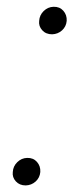

<svg xmlns="http://www.w3.org/2000/svg" viewBox="-20 -548 240 572"><path d="M18.1 -35.6Q19 -52.7 31.5 -64.9Q43.9 -77.1 61 -77.6Q79.1 -78.1 90.1 -65.7Q101.1 -53.2 100.1 -35.6Q98.6 -18.6 86.2 -7.3Q73.7 3.9 56.6 4.4Q38.1 4.4 27.1 -7.8Q16.1 -20 18.1 -35.6ZM96.7 -485.8Q97.7 -502.9 110.1 -515.1Q122.6 -527.3 139.6 -527.8Q157.7 -528.3 168.7 -515.9Q179.7 -503.4 178.7 -485.8Q177.2 -468.8 164.8 -457.5Q152.3 -446.3 135.3 -445.8Q116.7 -445.8 105.7 -458Q94.7 -470.2 96.7 -485.8Z"/></svg>

Font: TypoPRO Roboto
Style: Italic
Weight: 300
Italic angle: -12°
Designer: Google
Version: Version 2.136; 2016